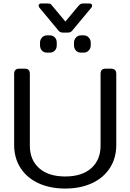

<svg xmlns="http://www.w3.org/2000/svg" viewBox="-20 -1078 756 1113"><path d="M313 -908 209 -1033Q204 -1038 204 -1045Q204 -1058 221 -1058H253Q266 -1058 271.5 -1055.5Q277 -1053 284 -1043L359 -953L434 -1043Q442 -1052 447.5 -1055Q453 -1058 465 -1058H497Q514 -1058 514 -1045Q514 -1038 509 -1033L405 -908Q397 -897 390.5 -893Q384 -889 372 -889H346Q334 -889 327.5 -893Q321 -897 313 -908ZM212 -815V-831Q212 -848 223.5 -860.5Q235 -873 252 -873H269Q287 -873 298 -861Q309 -849 309 -831V-815Q309 -797 298 -785Q287 -773 269 -773H252Q234 -773 223 -785Q212 -797 212 -815ZM409 -815V-831Q409 -848 420.5 -860.5Q432 -873 449 -873H466Q483 -873 494.5 -860.5Q506 -848 506 -831V-815Q506 -798 494.5 -785.5Q483 -773 466 -773H449Q431 -773 420 -785Q409 -797 409 -815ZM62 -238V-650Q62 -680 92 -680H123Q139 -680 146 -672.5Q153 -665 153 -650V-234Q153 -151 207 -103Q261 -55 358 -55Q455 -55 509 -103Q563 -151 563 -234V-650Q563 -665 570 -672.5Q577 -680 593 -680H623Q654 -680 654 -650V-238Q654 -161 616.5 -103.5Q579 -46 512 -15.5Q445 15 358 15Q271 15 204 -15.5Q137 -46 99.5 -103.5Q62 -161 62 -238Z"/></svg>

Font: Mitr Light
Style: Regular
Weight: 300
Designer: Thanarat Vachiruckul
Foundry: Cadson Demak
Version: Version 1.002